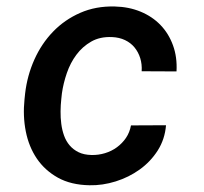

<svg xmlns="http://www.w3.org/2000/svg" viewBox="-20 -558 627 589"><path d="M260.7 -82.5Q281.7 -82 302 -88.1Q322.3 -94.2 338.6 -106.2Q355 -118.2 366.5 -135Q377.9 -151.9 381.8 -173.3L489.3 -173.8Q485.8 -130.9 463.9 -96.4Q441.9 -62 408.7 -38.1Q375.5 -14.2 335 -1.5Q294.4 11.2 254.4 10.3Q197.8 9.3 157.7 -12.9Q117.7 -35.2 93 -71.5Q68.4 -107.9 59.1 -155Q49.8 -202.1 55.2 -253.4L57.1 -271.5Q63.5 -326.2 85.4 -375.2Q107.4 -424.3 142.8 -460.9Q178.2 -497.6 226.1 -518.6Q273.9 -539.6 332 -538.1Q375.5 -537.1 411.4 -522.2Q447.3 -507.3 472.4 -481.2Q497.6 -455.1 510.7 -418.9Q523.9 -382.8 521.5 -338.9L414.6 -339.4Q416 -360.8 410.2 -379.6Q404.3 -398.4 392.6 -412.6Q380.9 -426.8 363.3 -435.1Q345.7 -443.4 323.2 -444.3Q286.6 -445.8 259.8 -430.4Q232.9 -415 214.4 -390.1Q195.8 -365.2 185.1 -334Q174.3 -302.7 169.9 -271.5L168 -253.9Q166 -235.8 165.8 -216.3Q165.5 -196.8 168 -178Q170.4 -159.2 176.5 -142.1Q182.6 -125 193.6 -112.1Q204.6 -99.1 220.9 -91.1Q237.3 -83 260.7 -82.5Z"/></svg>

Font: Roboto Mono Medium
Style: Italic
Weight: 500
Designer: Google
Version: Version 2.000985; 2015; ttfautohint (v1.3)